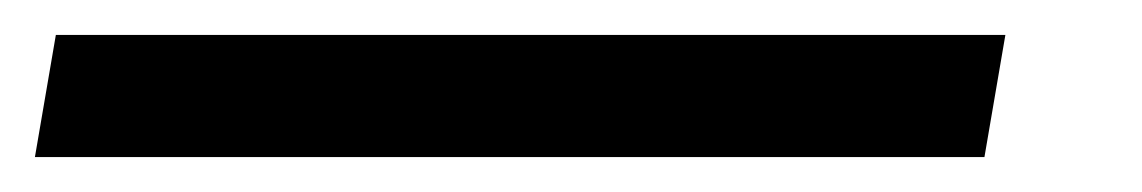

<svg xmlns="http://www.w3.org/2000/svg" viewBox="-90 44 654 110"><path d="M-70 134 -58 64H486L474 134Z"/></svg>

Font: Archivo SemiExpanded
Style: Italic
Weight: 400
Width: 6
Italic angle: -10°
Designer: Hector Gatti
Foundry: Omnibus-Type
Version: Version 2.001